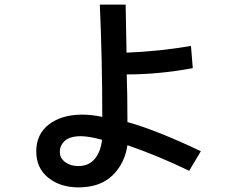

<svg xmlns="http://www.w3.org/2000/svg" viewBox="-20 -771 1040 835"><path d="M137.7 -112.3Q137.7 -187.5 192.9 -230Q248 -272.5 337.9 -272.5Q377.9 -272.5 424.8 -262.7Q424.8 -512.7 414.1 -751H526.4L530.3 -542Q675.8 -547.9 810.5 -571.3L818.4 -474.6Q670.9 -447.3 531.2 -447.3Q534.2 -359.4 534.2 -240.2Q663.1 -204.1 853.5 -113.3L802.7 -28.3Q665 -94.7 534.2 -139.6Q522.5 -59.6 468.8 -7.8Q415 43.9 321.3 43.9Q242.2 43.9 189.9 2Q137.7 -40 137.7 -112.3ZM240.2 -110.4Q240.2 -83 263.7 -65.9Q287.1 -48.8 320.3 -48.8Q366.2 -48.8 392.1 -80.1Q418 -111.3 423.8 -163.1Q366.2 -178.7 332 -178.7Q284.2 -178.7 262.2 -158.7Q240.2 -138.7 240.2 -110.4Z"/></svg>

Font: Gothic A1 SemiBold
Style: Regular
Weight: 600
Version: Version 2.50